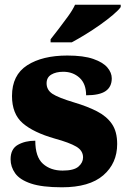

<svg xmlns="http://www.w3.org/2000/svg" viewBox="-20 -786 542 816"><path d="M243 10Q159 10 111.5 -6Q64 -22 44.5 -49.5Q25 -77 25 -109Q25 -153 56 -170.5Q87 -188 130 -188Q130 -119 162.5 -90Q195 -61 246 -61Q294 -61 313.5 -78Q333 -95 333 -117Q333 -146 304 -163Q275 -180 213 -197Q122 -223 76.5 -262.5Q31 -302 31 -378Q31 -467 95.5 -508.5Q160 -550 266 -550Q335 -550 376.5 -535.5Q418 -521 436.5 -499Q455 -477 455 -453Q455 -417 429 -399Q403 -381 346 -381Q346 -430 318 -455.5Q290 -481 249 -481Q218 -481 198 -469Q178 -457 178 -432Q178 -404 202.5 -387.5Q227 -371 297 -350Q351 -334 392 -313Q433 -292 455.5 -259.5Q478 -227 478 -174Q478 -92 419 -41Q360 10 243 10ZM195 -619Q210 -638 230 -664Q250 -690 269.5 -717Q289 -744 299 -766H493V-756Q484 -743 460.5 -723Q437 -703 406 -681Q375 -659 343 -639.5Q311 -620 285 -606H195Z"/></svg>

Font: Noto Serif Telugu Black
Style: Regular
Weight: 900
Designer: Jelle Bosma - Monotype Design Team
Foundry: Monotype Imaging Inc.
Version: Version 2.005; ttfautohint (v1.8.4.7-5d5b)